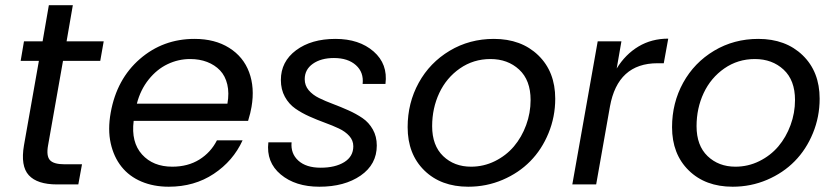

<svg xmlns="http://www.w3.org/2000/svg" viewBox="-20 -706 3197 735"><path d="M71.8 -149.9 128.9 -473.1H59.1L71.8 -547.9H143.1L167 -686H258.8L234.9 -547.9H377L363.8 -473.1H221.2L164.1 -149.9Q156.7 -109.4 170.9 -93.3Q185.1 -77.1 227.1 -77.1H293.9L279.8 0H198.2Q122.6 0 90.3 -35.2Q58.1 -70.3 71.8 -149.9Z M708 -480Q662.6 -480 621.6 -460.4Q580.6 -440.9 549.1 -401.6Q517.6 -362.3 503.9 -309.1H850.6Q857.9 -350.1 850.1 -382.8Q842.3 -415.5 822.3 -436.5Q802.2 -457.5 772.9 -468.8Q743.7 -480 708 -480ZM908.7 -168.9Q872.6 -89.8 798.3 -40.5Q724.1 8.8 626 8.8Q567.9 8.8 521.2 -11Q474.6 -30.8 445.1 -67.9Q415.5 -105 403.8 -157.5Q392.1 -210 403.8 -274.9Q426.8 -403.3 515.4 -480.2Q604 -557.1 724.6 -557.1Q802.7 -557.1 857.2 -522.9Q911.6 -488.8 933.6 -429.7Q955.6 -370.6 942.9 -296.9Q939.5 -275.4 929.7 -243.2H491.7Q481.4 -161.6 523.7 -114.7Q565.9 -67.9 639.6 -67.9Q699.2 -67.9 743.2 -95.2Q787.1 -122.6 810.5 -168.9Z M1422.4 -148.9Q1422.4 -76.7 1360.6 -33.9Q1298.8 8.8 1202.6 8.8Q1110.8 8.8 1054.7 -38.1Q998.5 -85 1007.3 -161.1H1096.2Q1092.3 -118.2 1122.1 -91.1Q1151.9 -64 1207.5 -64Q1263.2 -64 1297.9 -85.4Q1332.5 -106.9 1332.5 -146Q1332.5 -168.5 1317.1 -185.5Q1301.8 -202.6 1277.3 -214.1Q1252.9 -225.6 1223.4 -236.3Q1193.8 -247.1 1164.3 -260.3Q1134.8 -273.4 1110.4 -290.5Q1085.9 -307.6 1070.6 -335.4Q1055.2 -363.3 1055.2 -399.9Q1055.2 -470.2 1113.5 -513.7Q1171.9 -557.1 1264.2 -557.1Q1355 -557.1 1410.2 -509Q1465.3 -460.9 1455.6 -384.8H1368.2Q1373 -429.2 1342.5 -456.5Q1312 -483.9 1258.3 -483.9Q1209 -483.9 1177.7 -461.9Q1146.5 -439.9 1146.5 -402.8Q1146.5 -378.9 1161.6 -360.8Q1176.8 -342.8 1201.2 -330.8Q1225.6 -318.8 1254.9 -307.9Q1284.2 -296.9 1313.7 -283.7Q1343.3 -270.5 1367.7 -253.9Q1392.1 -237.3 1407.2 -210.4Q1422.4 -183.6 1422.4 -148.9Z M2105.5 -328.1Q2105.5 -258.8 2079.8 -196.3Q2054.2 -133.8 2010 -88.9Q1965.8 -43.9 1904.1 -17.6Q1842.3 8.8 1772.5 8.8Q1668 8.8 1604.2 -53.7Q1540.5 -116.2 1540.5 -219.2Q1540.5 -312 1583 -389.2Q1625.5 -466.3 1701.4 -511.7Q1777.3 -557.1 1870.6 -557.1Q1975.6 -557.1 2040.5 -494.4Q2105.5 -431.6 2105.5 -328.1ZM1634.3 -223.1Q1634.3 -148.9 1676.5 -108.4Q1718.8 -67.9 1783.2 -67.9Q1831.5 -67.9 1874.5 -89.1Q1917.5 -110.4 1947.3 -145.5Q1977.1 -180.7 1994.1 -227.1Q2011.2 -273.4 2011.2 -323.2Q2011.2 -398.9 1967.5 -439.5Q1923.8 -480 1857.4 -480Q1792.5 -480 1740.7 -444.1Q1689 -408.2 1661.6 -349.9Q1634.3 -291.5 1634.3 -223.1Z M2314.9 -297.9 2262.2 0H2170.9L2268.1 -547.9H2358.9L2340.8 -443.8Q2374 -498 2424.3 -528.1Q2474.6 -558.1 2538.1 -558.1L2521 -463.9H2497.1Q2344.7 -463.9 2314.9 -297.9Z M3117.7 -328.1Q3117.7 -258.8 3092 -196.3Q3066.4 -133.8 3022.2 -88.9Q2978 -43.9 2916.3 -17.6Q2854.5 8.8 2784.7 8.8Q2680.2 8.8 2616.5 -53.7Q2552.7 -116.2 2552.7 -219.2Q2552.7 -312 2595.2 -389.2Q2637.7 -466.3 2713.6 -511.7Q2789.6 -557.1 2882.8 -557.1Q2987.8 -557.1 3052.7 -494.4Q3117.7 -431.6 3117.7 -328.1ZM2646.5 -223.1Q2646.5 -148.9 2688.7 -108.4Q2731 -67.9 2795.4 -67.9Q2843.8 -67.9 2886.7 -89.1Q2929.7 -110.4 2959.5 -145.5Q2989.3 -180.7 3006.3 -227.1Q3023.4 -273.4 3023.4 -323.2Q3023.4 -398.9 2979.7 -439.5Q2936 -480 2869.6 -480Q2804.7 -480 2752.9 -444.1Q2701.2 -408.2 2673.8 -349.9Q2646.5 -291.5 2646.5 -223.1Z"/></svg>

Font: Poppins
Style: Italic
Weight: 400
Italic angle: -10°
Designer: Ninad Kale (Devanagari), Jonny Pinhorn (Latin)
Foundry: Indian Type Foundry
Version: Version 3.200;PS 1.000;hotconv 16.6.54;makeotf.lib2.5.65590